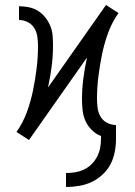

<svg xmlns="http://www.w3.org/2000/svg" viewBox="-20 -555 540 768"><path d="M244 193V137Q263 137 281 134Q299 131 316 123Q333 115 346.5 101.5Q360 88 368.5 71.5Q377 55 380.5 37Q384 19 384 0V-11Q363 -19 347 -35Q331 -51 322 -71Q313 -91 310.5 -113Q308 -135 308 -157Q308 -200 313.5 -242Q319 -284 328 -325L96 5L85 -2Q85 -2 85 -2Q85 -2 85 -2L71 -11L46 -27Q72 -64 87.5 -106.5Q103 -149 112 -193Q121 -237 126.5 -281.5Q132 -326 132 -371Q132 -389 129.5 -407.5Q127 -426 117.5 -442Q108 -458 91 -466.5Q74 -475 56 -475V-530Q76 -530 95.5 -526Q115 -522 132 -511.5Q149 -501 161.5 -485Q174 -469 181.5 -450.5Q189 -432 190.5 -412Q192 -392 192 -373Q192 -330 186.5 -288Q181 -246 172 -205L404 -535L415 -528Q415 -528 415 -528Q415 -528 415 -528L429 -519L454 -503Q428 -466 412.5 -423.5Q397 -381 388 -337Q379 -293 373.5 -248.5Q368 -204 368 -159Q368 -141 370.5 -122.5Q373 -104 382.5 -88Q392 -72 409 -63.5Q426 -55 444 -55V0Q444 26 439 52.5Q434 79 422 102Q410 125 390 143.5Q370 162 346.5 173Q323 184 296.5 188.5Q270 193 244 193Z"/></svg>

Font: Iosevka Term Light
Style: Regular
Weight: 300
Monospace: yes
Designer: Belleve Invis
Foundry: Belleve Invis
Version: Version 9.0.1; ttfautohint (v1.8.3)